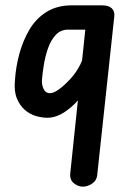

<svg xmlns="http://www.w3.org/2000/svg" viewBox="-20 -695 492 719"><path d="M290 4Q273 4 257 -8.5Q241 -21 243 -45L309 -675H362Q387 -675 398.5 -664Q410 -653 408 -634L344 -39Q342 -19 325 -7.5Q308 4 290 4ZM36 -394Q39 -444 52.5 -493.5Q66 -543 90.5 -584.5Q115 -626 154.5 -650.5Q194 -675 249 -675H329L320 -584H235Q207 -584 188.5 -564Q170 -544 159.5 -513.5Q149 -483 144 -451Q139 -419 137 -395Q136 -377 143.5 -361.5Q151 -346 167 -346Q181 -346 201.5 -361Q222 -376 244 -400Q266 -424 281 -454Q296 -484 299 -514H309L288 -340Q264 -305 228 -279.5Q192 -254 158 -254Q137 -254 114.5 -260.5Q92 -267 73 -283.5Q54 -300 43 -327Q32 -354 36 -394Z"/></svg>

Font: Edu NSW ACT Foundation SemiBold
Style: Regular
Weight: 600
Version: Version 1.003